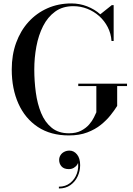

<svg xmlns="http://www.w3.org/2000/svg" viewBox="-20 -780 778 1120"><path d="M436.5 -292H721V-278H663.5V-162Q648.5 -138 625.2 -108.5Q602 -79 568.5 -52Q535 -25 489 -7.5Q443 10 382 10Q275.5 10 201 -39.2Q126.5 -88.5 87.5 -175.2Q48.5 -262 48.5 -375Q48.5 -459.5 74 -530Q99.5 -600.5 146.2 -652Q193 -703.5 256.8 -731.8Q320.5 -760 396.5 -760Q444.5 -760 488.2 -743Q532 -726 565 -696.5L632 -750H643V-541H630.5Q627.5 -584.5 608.5 -621.5Q589.5 -658.5 558.8 -686Q528 -713.5 489 -728.8Q450 -744 407.5 -744Q345 -744 301.5 -712.2Q258 -680.5 231.2 -627.5Q204.5 -574.5 192.2 -508.8Q180 -443 180 -375Q180 -307 189 -240.5Q198 -174 220 -120.5Q242 -67 281.5 -34.8Q321 -2.5 382 -2.5Q424 -2.5 452.8 -17.5Q481.5 -32.5 499.8 -53.5Q518 -74.5 527.8 -94.8Q537.5 -115 542 -125V-278H436.5ZM323.5 319.5V309Q362 309 389.2 287.5Q416.5 266 428.8 231.2Q441 196.5 433.5 156.5H437Q438.5 167.5 431.2 179.2Q424 191 411 198.8Q398 206.5 381.5 206.5Q353 206.5 339 190.8Q325 175 325 153Q325 138 332.8 125.5Q340.5 113 354.5 105.8Q368.5 98.5 385 98.5Q411 98.5 429.2 120.8Q447.5 143 447.5 183.5Q447.5 218 433 249Q418.5 280 390.8 299.8Q363 319.5 323.5 319.5Z"/></svg>

Font: Bodoni Moda 18pt Medium
Style: Regular
Weight: 500
Designer: Owen Earl
Foundry: indestructible type
Version: Version 2.004